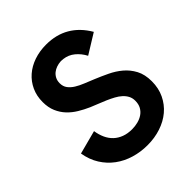

<svg xmlns="http://www.w3.org/2000/svg" viewBox="-200 -840 973 973"><g transform="rotate(-45 286.0 -354.0)"><path d="M295 8Q245.5 8 200.5 -5.5Q155.5 -19 119.5 -45.5Q83.5 -72 59 -111Q34.5 -150 26 -201L153 -234.5Q157.5 -205 168.5 -181Q179.5 -157 197.5 -140Q215.5 -123 240.2 -113.8Q265 -104.5 296.5 -104.5Q318 -104.5 338.5 -109.8Q359 -115 375 -126Q391 -137 400.5 -154.2Q410 -171.5 410 -195.5Q410 -215 402 -230.2Q394 -245.5 380.2 -258Q366.5 -270.5 348 -280.5Q329.5 -290.5 309 -299.5Q288.5 -308.5 266.8 -316.8Q245 -325 224.5 -334Q195 -347 167.8 -363.5Q140.5 -380 119.5 -402.2Q98.5 -424.5 85.8 -454Q73 -483.5 73 -522.5Q73 -566.5 89.5 -602.2Q106 -638 135.2 -663.5Q164.5 -689 204.5 -702.8Q244.5 -716.5 291.5 -716.5Q363 -716.5 417.2 -685Q471.5 -653.5 508 -591L402 -525.5Q385.5 -557 360 -578Q334.5 -599 301.5 -603Q294 -604 287.5 -604H283Q267.5 -603 253 -598Q238.5 -593 227 -583.8Q215.5 -574.5 208.5 -560.8Q201.5 -547 201.5 -529Q201.5 -506 213.5 -490Q225.5 -474 245 -462Q264.5 -450 289.5 -440Q314.5 -430 341 -419Q375 -405 410.2 -388.2Q445.5 -371.5 474 -347.5Q502.5 -323.5 520.8 -289.2Q539 -255 539 -206Q539 -156.5 520 -116.8Q501 -77 468 -49.2Q435 -21.5 390.5 -6.8Q346 8 295 8Z"/></g></svg>

Font: Acari Sans
Style: Bold
Weight: 700
Designer: Alfredo Marco Pradil and Stefan Peev (font) & Cristiano Sobral (main changes)
Foundry: Alfredo Marco Pradil and Stefan Peev (font) & Cristiano Sobral (main changes)
Version: Version 1.063; ttfautohint (v1.8.3)